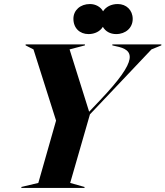

<svg xmlns="http://www.w3.org/2000/svg" viewBox="-20 -932 820 952"><path d="M107 -707 146 -687 258 -334 170 -25 86 -5V0H399V-5L328 -25L426 -365L731 -687L780 -707V-712H537V-707L554 -703C646 -685 670 -639 477 -436L422 -378L325 -687L401 -707V-712H107ZM344 -839C344 -792 376 -763 419 -763C450 -763 477 -777 490 -799C503 -776 527 -763 556 -763C603 -763 638 -794 638 -838C638 -882 606 -912 564 -912C531 -912 505 -898 491 -876C479 -898 454 -912 426 -912C378 -912 344 -881 344 -839Z"/></svg>

Font: Nyght Serif Bold Italic
Style: Regular
Weight: 700
Italic angle: -16°
Designer: Maksym Kobuzan
Version: Version 0.410;Glyphs 3.1.2 (3151)